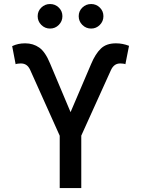

<svg xmlns="http://www.w3.org/2000/svg" viewBox="-20 -958 719 978"><path d="M284.2 0V-266.6L133.8 -601.6Q126 -618.7 114.5 -626.7Q103 -634.8 85.9 -634.8Q79.6 -634.8 71.3 -633.8Q63 -632.8 59.6 -630.9L42 -723.1Q58.1 -730.5 73.7 -733.9Q89.4 -737.3 108.4 -737.3Q148.9 -737.3 179.9 -715.6Q210.9 -693.8 235.4 -633.8L339.4 -386.7L444.3 -632.3Q465.8 -683.6 493.7 -710.4Q521.5 -737.3 570.3 -737.3Q588.4 -737.3 604.5 -734.1Q620.6 -731 637.2 -724.6L618.7 -630.9Q615.7 -632.8 607.7 -633.8Q599.6 -634.8 592.8 -634.8Q576.2 -634.8 564.7 -626.5Q553.2 -618.2 545.4 -601.6L394 -267.1V0ZM444.3 -812.5Q418 -812.5 399.4 -831.1Q380.9 -849.6 380.9 -875.5Q380.9 -901.4 399.4 -919.4Q418 -937.5 444.3 -937.5Q470.2 -937.5 488.5 -919.4Q506.8 -901.4 506.8 -875.5Q506.8 -849.6 488.5 -831.1Q470.2 -812.5 444.3 -812.5ZM234.9 -812.5Q209 -812.5 190.4 -831.1Q171.9 -849.6 171.9 -875.5Q171.9 -901.4 190.4 -919.4Q209 -937.5 234.9 -937.5Q261.2 -937.5 279.5 -919.4Q297.9 -901.4 297.9 -875.5Q297.9 -849.6 279.5 -831.1Q261.2 -812.5 234.9 -812.5Z"/></svg>

Font: Inter 16pt Medium
Style: Regular
Weight: 500
Version: Version 4.001;git-66647c0bb